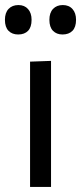

<svg xmlns="http://www.w3.org/2000/svg" viewBox="-32 -740 322 760"><path d="M87 0V-496L170 -499V0ZM215.5 -603.5Q192 -603.5 177.8 -618Q163.5 -632.5 163.5 -661.5Q163.5 -689.5 178 -704.8Q192.5 -720 216.5 -720Q241 -720 255 -704.2Q269 -688.5 269 -661.5Q269 -632.5 254.8 -618Q240.5 -603.5 215.5 -603.5ZM40 -603.5Q16 -603.5 1.8 -618Q-12.5 -632.5 -12.5 -661.5Q-12.5 -689.5 2 -704.8Q16.5 -720 41 -720Q65 -720 79 -704.2Q93 -688.5 93 -661.5Q93 -632.5 79 -618Q65 -603.5 40 -603.5Z"/></svg>

Font: Commissioner
Style: Regular
Weight: 400
Designer: Kostas Bartsokas
Foundry: Kostas Bartsokas
Version: Version 1.000; ttfautohint (v1.8.3)